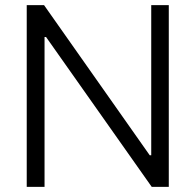

<svg xmlns="http://www.w3.org/2000/svg" viewBox="-20 -727 761 747"><path d="M636.7 0H570.3L159.2 -583H153.3V0H84V-707H151.4L562.5 -123H568.4V-707H636.7Z"/></svg>

Font: Pretendard Std Light
Style: Regular
Weight: 300
Designer: Base glyphs from Inter by Rasmus Andersson; Hangeul glyphs from Noto Sans CJK(Source Han Sans) by Jang Soo-young and Kan
Foundry: Kil Hyung-jin
Version: Version 1.309